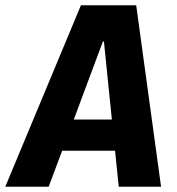

<svg xmlns="http://www.w3.org/2000/svg" viewBox="-50 -706 670 726"><path d="M-30 0 256 -686H465L559 0H399L385 -136H185L134 0ZM373 -254 343 -549H339L229 -254Z"/></svg>

Font: Chivo Mono Medium
Style: Bold Italic
Weight: 700
Italic angle: -8.05°
Monospace: yes
Version: Version 1.008